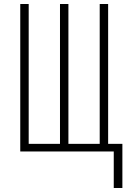

<svg xmlns="http://www.w3.org/2000/svg" viewBox="-20 -755 640 957"><path d="M590 182H547V0H81V-735H123V-38H279V-735H321V-38H477V-735H519V-38H590Z"/></svg>

Font: Iosevka Curly XLtEx
Style: Regular
Weight: 200
Width: 7
Monospace: yes
Designer: Belleve Invis
Foundry: Belleve Invis
Version: Version 11.1.0; ttfautohint (v1.8.3)